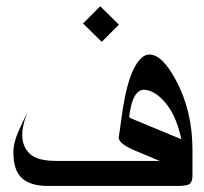

<svg xmlns="http://www.w3.org/2000/svg" viewBox="-20 -617 662 622"><path d="M353.5 -14.6H134.8Q79.1 -14.6 51.3 -39.6Q23.4 -64.5 23.4 -123Q23.4 -155.3 41 -194.3Q58.6 -233.4 68.4 -251Q32.2 -162.1 76.2 -119.1Q99.6 -95.7 163.1 -95.7H168.9H353.5H497.1L411.1 -131.8Q371.1 -149.4 365.2 -167Q364.3 -168.9 364.3 -168.9L377 -258.8L378.9 -270.5Q390.6 -343.8 411.1 -389.6Q435.5 -440.4 463.9 -440.4Q505.9 -440.4 550.8 -355.5Q603.5 -256.8 603.5 -130.9V-47.9Q603.5 -29.3 595.2 -22Q586.9 -14.6 556.6 -14.6ZM398.4 -238.3 402.3 -234.4 567.4 -166Q548.8 -255.9 501 -299.8Q474.6 -324.2 448.2 -326.2Q409.2 -328.1 398.4 -238.3ZM365.2 -537.1 309.6 -481.4 249 -541 304.7 -596.7Z"/></svg>

Font: Thabit
Style: Regular
Weight: 500
Designer: Regenerated by Nadim Shaikli
Foundry: MAK Alagha
Version: 0.01